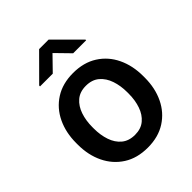

<svg xmlns="http://www.w3.org/2000/svg" viewBox="-214 -867 995 995"><g transform="rotate(-45 283.5 -370.0)"><path d="M38.1 -258.3V-269.5Q38.1 -346.2 67.1 -407Q96.2 -467.8 151.1 -502.9Q206.1 -538.1 283.2 -538.1Q360.8 -538.1 416 -502.9Q471.2 -467.8 500.2 -407Q529.3 -346.2 529.3 -269.5V-258.3Q529.3 -181.6 500.2 -121.1Q471.2 -60.5 416.3 -25.4Q361.3 9.8 284.2 9.8Q206.5 9.8 151.6 -25.4Q96.7 -60.5 67.4 -121.1Q38.1 -181.6 38.1 -258.3ZM155.8 -269.5V-258.3Q155.8 -210.4 169.2 -170.9Q182.6 -131.3 210.9 -107.7Q239.3 -84 284.2 -84Q328.1 -84 356.2 -107.7Q384.3 -131.3 397.9 -170.9Q411.6 -210.4 411.6 -258.3V-269.5Q411.6 -316.4 398.2 -356.2Q384.8 -396 356.4 -420.2Q328.1 -444.3 283.2 -444.3Q238.8 -444.3 210.7 -420.2Q182.6 -396 169.2 -356.2Q155.8 -316.4 155.8 -269.5ZM315.9 -750 451.2 -615.2V-609.9H356L281.2 -686.5L206.5 -609.9H113.3V-616.2L246.6 -750Z"/></g></svg>

Font: Vazirmatn RD UI Medium
Style: Regular
Weight: 500
Designer: Saber Rastikerdar
Foundry: Saber Rastikerdar
Version: Version 33.003